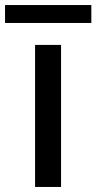

<svg xmlns="http://www.w3.org/2000/svg" viewBox="-68 -741 382 761"><path d="M71 0V-563H174V0ZM-48 -650V-721H294V-650Z"/></svg>

Font: BDO Grotesk
Style: Regular
Weight: 400
Designer: Deni Anggara
Foundry: Lokal Container
Version: Version 2.000